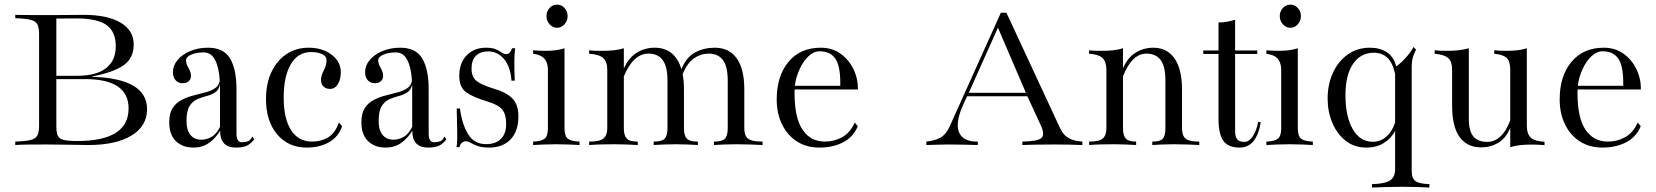

<svg xmlns="http://www.w3.org/2000/svg" viewBox="-20 -636 7262 842"><path d="M46.9 0V-15.1Q92.3 -16.6 114.5 -22.2Q136.7 -27.8 144 -42.5Q151.4 -57.1 151.4 -84.5V-486.8Q151.4 -515.1 144 -529.3Q136.7 -543.5 114.5 -549.1Q92.3 -554.7 46.9 -556.2V-570.8Q67.9 -570.3 102.5 -570.1Q137.2 -569.8 184.6 -569.8Q215.8 -569.8 248.8 -570.1Q281.7 -570.3 308.3 -570.6Q335 -570.8 347.2 -570.8Q450.7 -570.8 508.5 -536.9Q566.4 -502.9 566.4 -440.9Q566.4 -381.8 523.2 -350.6Q480 -319.3 382.8 -300.3V-299.3Q625 -292 625 -157.2Q625 -83 556.6 -41.5Q488.3 0 366.7 0Q341.8 0 290.3 -1.2Q238.8 -2.4 183.6 -2.4Q135.3 -2.4 100.6 -2Q65.9 -1.5 46.9 0ZM319.8 -555.2 227.1 -554.7V-303.7H318.8Q401.9 -303.7 444.8 -336.9Q487.8 -370.1 487.8 -432.6Q487.8 -497.1 447.5 -525.9Q407.2 -554.7 319.8 -555.2ZM318.8 -17.6Q543.9 -17.6 543.9 -160.6Q543.9 -289.1 353.5 -289.1H227.1V-81.1Q227.1 -54.2 233.6 -40.5Q240.2 -26.9 260 -22.2Q279.8 -17.6 318.8 -17.6Z M829.1 11.2Q780.3 11.2 751.2 -17.1Q722.2 -45.4 722.2 -100.1Q722.2 -139.2 737.1 -162.1Q752 -185.1 775.9 -197.5Q799.8 -210 827.1 -217Q854.5 -224.1 879.9 -230.7Q905.3 -237.3 922.6 -248.8Q939.9 -260.3 943.8 -281.7Q940.4 -340.8 923.1 -373.5Q905.8 -406.2 873.5 -406.2Q842.3 -406.2 819.1 -396.7Q795.9 -387.2 795.9 -371.1Q795.9 -356 806.6 -337.9Q817.4 -319.8 817.4 -303.7Q817.4 -288.6 807.4 -279.8Q797.4 -271 780.8 -271Q761.7 -271 750 -284.2Q738.3 -297.4 738.3 -319.8Q738.3 -348.6 758.8 -373Q779.3 -397.5 814.5 -412.1Q849.6 -426.8 892.6 -426.8Q960.9 -426.8 989 -379.4Q1017.1 -332 1017.1 -245.1V-50.3Q1017.1 -12.2 1040.5 -12.2Q1053.7 -12.2 1065.9 -15.9Q1078.1 -19.5 1086.4 -37.6L1094.7 -24.4Q1076.7 -2.4 1059.3 4.4Q1042 11.2 1014.6 11.2Q945.3 11.2 945.3 -62.5Q924.3 -28.3 895.5 -8.5Q866.7 11.2 829.1 11.2ZM862.3 -23.4Q885.7 -23.4 907.5 -35.6Q929.2 -47.9 944.8 -79.6V-250.5Q944.8 -258.3 944.8 -266.1Q939.5 -240.7 923.1 -230.5Q906.7 -220.2 885.7 -214.8Q864.7 -209.5 844.5 -200.7Q824.2 -191.9 811 -170.4Q797.9 -148.9 797.9 -105Q797.9 -64.9 815.2 -44.2Q832.5 -23.4 862.3 -23.4Z M1325.2 11.2Q1244.6 11.2 1195.6 -46.6Q1146.5 -104.5 1146.5 -201.7Q1146.5 -268.6 1169.9 -319.1Q1193.4 -369.6 1235.6 -398.2Q1277.8 -426.8 1334 -426.8Q1393.6 -426.8 1434.1 -396.2Q1474.6 -365.7 1474.6 -319.3Q1474.6 -288.1 1461.7 -267.1Q1448.7 -246.1 1427.2 -246.1Q1409.7 -246.1 1398.7 -256.6Q1387.7 -267.1 1387.7 -285.2Q1387.7 -304.2 1399.9 -327.1Q1412.1 -350.1 1412.1 -372.6Q1412.1 -389.6 1392.6 -398.7Q1373 -407.7 1344.2 -407.7Q1286.6 -407.7 1255.4 -354.5Q1224.1 -301.3 1224.1 -208Q1224.1 -115.7 1256.3 -65.4Q1288.6 -15.1 1348.1 -15.1Q1388.7 -15.1 1419.2 -33.7Q1449.7 -52.2 1466.3 -98.6L1480.5 -82.5Q1463.9 -35.2 1422.6 -12Q1381.3 11.2 1325.2 11.2Z M1671.9 11.2Q1623 11.2 1594 -17.1Q1564.9 -45.4 1564.9 -100.1Q1564.9 -139.2 1579.8 -162.1Q1594.7 -185.1 1618.7 -197.5Q1642.6 -210 1669.9 -217Q1697.3 -224.1 1722.7 -230.7Q1748 -237.3 1765.4 -248.8Q1782.7 -260.3 1786.6 -281.7Q1783.2 -340.8 1765.9 -373.5Q1748.5 -406.2 1716.3 -406.2Q1685.1 -406.2 1661.9 -396.7Q1638.7 -387.2 1638.7 -371.1Q1638.7 -356 1649.4 -337.9Q1660.2 -319.8 1660.2 -303.7Q1660.2 -288.6 1650.1 -279.8Q1640.1 -271 1623.5 -271Q1604.5 -271 1592.8 -284.2Q1581.1 -297.4 1581.1 -319.8Q1581.1 -348.6 1601.6 -373Q1622.1 -397.5 1657.2 -412.1Q1692.4 -426.8 1735.4 -426.8Q1803.7 -426.8 1831.8 -379.4Q1859.9 -332 1859.9 -245.1V-50.3Q1859.9 -12.2 1883.3 -12.2Q1896.5 -12.2 1908.7 -15.9Q1920.9 -19.5 1929.2 -37.6L1937.5 -24.4Q1919.4 -2.4 1902.1 4.4Q1884.8 11.2 1857.4 11.2Q1788.1 11.2 1788.1 -62.5Q1767.1 -28.3 1738.3 -8.5Q1709.5 11.2 1671.9 11.2ZM1705.1 -23.4Q1728.5 -23.4 1750.2 -35.6Q1772 -47.9 1787.6 -79.6V-250.5Q1787.6 -258.3 1787.6 -266.1Q1782.2 -240.7 1765.9 -230.5Q1749.5 -220.2 1728.5 -214.8Q1707.5 -209.5 1687.3 -200.7Q1667 -191.9 1653.8 -170.4Q1640.6 -148.9 1640.6 -105Q1640.6 -64.9 1658 -44.2Q1675.3 -23.4 1705.1 -23.4Z M2125 11.2Q2094.2 11.2 2075 4.2Q2055.7 -2.9 2043.9 -9.8Q2032.2 -16.6 2022.9 -16.6Q2014.6 -16.6 2006.6 -10.7Q1998.5 -4.9 1995.1 9.3H1980.5Q1982.9 7.8 1984.1 -4.2Q1985.4 -16.1 1985.1 -51.8Q1984.9 -87.4 1982.9 -160.2H1997.1Q2006.8 -88.4 2033.7 -46.1Q2060.5 -3.9 2111.8 -3.9Q2153.3 -3.9 2176.5 -26.6Q2199.7 -49.3 2199.7 -93.8Q2199.7 -134.3 2182.4 -155.5Q2165 -176.8 2118.7 -190.4Q2056.6 -209 2025.4 -230.7Q1994.1 -252.4 1994.1 -302.7Q1994.1 -360.4 2026.9 -393.6Q2059.6 -426.8 2111.3 -426.8Q2139.2 -426.8 2154.8 -419.7Q2170.4 -412.6 2180.4 -405.5Q2190.4 -398.4 2201.2 -398.4Q2216.8 -398.4 2225.6 -424.3H2239.3Q2235.8 -399.4 2235.6 -367.7Q2235.4 -335.9 2237.3 -282.2H2223.1Q2218.8 -342.3 2190.7 -376.5Q2162.6 -410.6 2120.6 -410.6Q2087.4 -410.6 2067.6 -391.8Q2047.9 -373 2047.9 -334.5Q2047.9 -297.4 2071 -280Q2094.2 -262.7 2146 -247.1Q2202.1 -230.5 2227.8 -203.6Q2253.4 -176.8 2253.4 -125.5Q2253.4 -60.5 2219 -24.7Q2184.6 11.2 2125 11.2Z M2317.9 0V-15.1Q2354 -16.1 2368.4 -27.8Q2382.8 -39.6 2382.8 -73.2V-329.6Q2382.8 -359.9 2368.2 -377.7Q2353.5 -395.5 2317.9 -400.4V-415.5Q2333.5 -414.1 2346.9 -413.6Q2360.4 -413.1 2372.6 -413.1Q2422.4 -413.1 2455.6 -424.3V-73.2Q2455.6 -39.6 2470.2 -27.8Q2484.9 -16.1 2521.5 -15.1V0Q2506.8 -1 2477.8 -2.2Q2448.7 -3.4 2419.9 -3.4Q2391.1 -3.4 2361.8 -2.2Q2332.5 -1 2317.9 0ZM2423.3 -514.2Q2403.8 -514.2 2390.1 -529.5Q2376.5 -544.9 2376.5 -565.4Q2376.5 -586.4 2390.1 -601.1Q2403.8 -615.7 2423.3 -615.7Q2441.9 -615.7 2455.6 -601.1Q2469.2 -586.4 2469.2 -565.4Q2469.2 -544.9 2455.6 -529.5Q2441.9 -514.2 2423.3 -514.2Z M2563.5 0V-15.1Q2608.9 -14.6 2626 -28.3Q2643.1 -42 2643.1 -73.2V-329.6Q2643.1 -365.7 2625.2 -381.6Q2607.4 -397.5 2563.5 -400.4V-415.5Q2577.1 -413.6 2592.3 -413.3Q2607.4 -413.1 2623.5 -413.1Q2648.9 -413.1 2672.1 -415.5Q2695.3 -418 2715.8 -424.3V-335.4Q2736.8 -382.8 2772.5 -404.8Q2808.1 -426.8 2850.6 -426.8Q2939.9 -426.8 2968.3 -332.5Q2989.7 -385.7 3028.6 -406.2Q3067.4 -426.8 3114.7 -426.8Q3177.2 -426.8 3210.7 -380.4Q3244.1 -334 3244.1 -243.7V-73.2Q3244.1 -40.5 3261.2 -27.6Q3278.3 -14.6 3324.2 -15.1V0Q3307.6 -1 3273.9 -2.2Q3240.2 -3.4 3208.5 -3.4Q3179.7 -3.4 3152.1 -2.2Q3124.5 -1 3110.8 0V-15.1Q3146 -14.6 3158.7 -27.6Q3171.4 -40.5 3171.4 -73.2V-283.2Q3171.4 -344.2 3150.4 -372.6Q3129.4 -400.9 3087.9 -400.9Q3053.7 -400.9 3023.9 -380.6Q2994.1 -360.4 2973.6 -310.5Q2979.5 -280.3 2979.5 -243.7V-73.2Q2979.5 -40.5 2992.4 -27.6Q3005.4 -14.6 3040.5 -15.1V0Q3026.9 -1 2999 -2.2Q2971.2 -3.4 2943.8 -3.4Q2915.5 -3.4 2887.9 -2.2Q2860.4 -1 2846.7 0V-15.1Q2881.3 -14.6 2894.3 -27.6Q2907.2 -40.5 2907.2 -73.2V-283.2Q2907.2 -344.2 2886.2 -372.6Q2865.2 -400.9 2823.7 -400.9Q2757.3 -400.9 2715.8 -301.3V-73.2Q2715.8 -42 2728.8 -28.3Q2741.7 -14.6 2776.9 -15.1V0Q2755.9 -1 2731 -2.2Q2706.1 -3.4 2678.7 -3.4Q2650.4 -3.4 2620.6 -2.7Q2590.8 -2 2563.5 0Z M3573.2 11.2Q3517.1 11.2 3475.1 -15.6Q3433.1 -42.5 3409.7 -90.3Q3386.2 -138.2 3386.2 -200.2Q3386.2 -302.2 3437.7 -364.5Q3489.3 -426.8 3579.6 -426.8Q3629.4 -426.8 3666.3 -400.4Q3703.1 -374 3723.1 -332Q3743.2 -290 3742.2 -243.7H3464.8Q3464.4 -238.3 3464.4 -228.5Q3464.4 -119.6 3499.3 -67.4Q3534.2 -15.1 3598.1 -15.1Q3639.2 -15.1 3673.8 -34.7Q3708.5 -54.2 3728.5 -98.6L3741.7 -82.5Q3722.7 -35.6 3678 -12.2Q3633.3 11.2 3573.2 11.2ZM3574.7 -411.1Q3548.3 -411.1 3525.1 -388.9Q3502 -366.7 3486.1 -331.8Q3470.2 -296.9 3465.8 -259.8H3665Q3666.5 -343.8 3644.3 -377.4Q3622.1 -411.1 3574.7 -411.1Z M4042.5 0V-15.1Q4080.1 -19 4104.5 -32.7Q4128.9 -46.4 4144.5 -81.1L4369.1 -580.1H4393.6L4629.9 -71.8Q4642.6 -44.9 4665 -31.2Q4687.5 -17.6 4726.6 -15.1V0Q4700.2 -1 4669.2 -1.7Q4638.2 -2.4 4606.9 -2.4Q4559.6 -2.4 4522.2 -1.7Q4484.9 -1 4463.4 0V-15.1Q4531.7 -16.1 4547.4 -31.2Q4563 -46.4 4544.4 -86.4L4485.4 -213.9H4221.2L4207.5 -184.6Q4168 -100.1 4185.3 -56.9Q4202.6 -13.7 4268.1 -15.1V0Q4245.6 -0.5 4210.7 -1.5Q4175.8 -2.4 4139.2 -2.4Q4118.7 -2.4 4099.9 -1.7Q4081.1 -1 4042.5 0ZM4228.5 -229H4479L4356.4 -514.6Z M4756.3 0V-15.1Q4799.3 -14.6 4815.7 -28.3Q4832 -42 4832 -73.2V-329.6Q4832 -365.7 4814.9 -381.6Q4797.9 -397.5 4756.3 -400.4V-415.5Q4770.5 -413.6 4785.4 -413.3Q4800.3 -413.1 4815.4 -413.1Q4838.9 -413.1 4861.6 -415.5Q4884.3 -418 4904.8 -424.3V-336.4Q4924.8 -383.3 4960 -405Q4995.1 -426.8 5037.6 -426.8Q5098.1 -426.8 5130.9 -379.6Q5163.6 -332.5 5163.6 -243.7V-73.2Q5163.6 -40.5 5179.9 -27.6Q5196.3 -14.6 5239.3 -15.1V0Q5223.1 -1 5190.9 -2.2Q5158.7 -3.4 5127.9 -3.4Q5099.6 -3.4 5073.2 -2.2Q5046.9 -1 5033.2 0V-15.1Q5066.9 -14.6 5078.9 -27.6Q5090.8 -40.5 5090.8 -73.2V-283.2Q5090.8 -344.2 5070.1 -372.6Q5049.3 -400.9 5007.8 -400.9Q4943.8 -400.9 4904.8 -301.3V-73.2Q4904.8 -42 4917.2 -28.3Q4929.7 -14.6 4962.4 -15.1V0Q4943.8 -1 4919.4 -2.2Q4895 -3.4 4867.7 -3.4Q4837.9 -3.4 4808.6 -2.7Q4779.3 -2 4756.3 0Z M5416.5 11.2Q5366.7 11.2 5345.2 -18.1Q5323.7 -47.4 5323.7 -113.8V-399.4H5256.8V-414.6H5323.7V-537.6Q5342.8 -537.1 5361.3 -540.8Q5379.9 -544.4 5396.5 -549.3V-414.6H5493.7V-399.4H5396.5V-60.5Q5396.5 -36.6 5405.5 -25.1Q5414.6 -13.7 5436.5 -13.7Q5458 -13.7 5474.6 -39.1Q5491.2 -64.5 5497.6 -102.5L5508.8 -99.1Q5490.2 11.2 5416.5 11.2Z M5533.7 0V-15.1Q5569.8 -16.1 5584.2 -27.8Q5598.6 -39.6 5598.6 -73.2V-329.6Q5598.6 -359.9 5584 -377.7Q5569.3 -395.5 5533.7 -400.4V-415.5Q5549.3 -414.1 5562.7 -413.6Q5576.2 -413.1 5588.4 -413.1Q5638.2 -413.1 5671.4 -424.3V-73.2Q5671.4 -39.6 5686 -27.8Q5700.7 -16.1 5737.3 -15.1V0Q5722.7 -1 5693.6 -2.2Q5664.6 -3.4 5635.7 -3.4Q5606.9 -3.4 5577.6 -2.2Q5548.3 -1 5533.7 0ZM5639.2 -514.2Q5619.6 -514.2 5606 -529.5Q5592.3 -544.9 5592.3 -565.4Q5592.3 -586.4 5606 -601.1Q5619.6 -615.7 5639.2 -615.7Q5657.7 -615.7 5671.4 -601.1Q5685.1 -586.4 5685.1 -565.4Q5685.1 -544.9 5671.4 -529.5Q5657.7 -514.2 5639.2 -514.2Z M5971.7 11.2Q5919.9 11.2 5881.8 -18.3Q5843.8 -47.9 5823 -96.9Q5802.2 -146 5802.2 -203.6Q5802.2 -265.6 5825.2 -316.2Q5848.1 -366.7 5889.9 -396.7Q5931.6 -426.8 5988.3 -426.8Q6031.2 -426.8 6061.8 -407Q6092.3 -387.2 6103 -344.7Q6126 -361.3 6146.2 -384.3Q6166.5 -407.2 6179.2 -430.2L6189.9 -418Q6179.2 -397.9 6175 -381.6Q6170.9 -365.2 6170.9 -343.8V113.3Q6170.9 146.5 6187.7 158.4Q6204.6 170.4 6248.5 171.4V186.5Q6231.9 185.5 6200.7 184.3Q6169.4 183.1 6132.8 183.1Q6095.2 183.1 6056.4 184.3Q6017.6 185.5 5996.6 186.5V171.4Q6051.8 170.4 6075 155.8Q6098.1 141.1 6098.1 106.9V-61.5Q6081.5 -29.8 6049.3 -9.3Q6017.1 11.2 5971.7 11.2ZM5880.4 -218.8Q5880.4 -125 5912.4 -69.6Q5944.3 -14.2 6000.5 -14.2Q6033.2 -14.2 6058.8 -35.9Q6084.5 -57.6 6098.1 -98.1V-312Q6086.9 -362.8 6063 -383.8Q6039.1 -404.8 6005.9 -404.8Q5946.8 -404.8 5913.6 -356Q5880.4 -307.1 5880.4 -218.8Z M6475.1 10.3Q6414.1 10.3 6381.1 -34.9Q6348.1 -80.1 6348.1 -172.9V-329.6Q6348.1 -365.7 6331.3 -381.1Q6314.5 -396.5 6271.5 -400.4V-415.5Q6281.7 -414.1 6297.1 -413.6Q6312.5 -413.1 6327.6 -413.1Q6352.1 -413.1 6374.8 -415.5Q6397.5 -418 6421.4 -424.3V-115.2Q6421.4 -60.5 6441.7 -37.1Q6461.9 -13.7 6503.4 -13.7Q6532.7 -13.7 6558.6 -36.4Q6584.5 -59.1 6603 -108.4V-329.6Q6603 -367.2 6587.6 -381.8Q6572.3 -396.5 6532.7 -400.4V-415.5Q6543.9 -414.1 6558.8 -413.6Q6573.7 -413.1 6587.4 -413.1Q6610.8 -413.1 6632.6 -415.3Q6654.3 -417.5 6675.8 -424.3V-85.4Q6675.8 -48.8 6693.1 -32.7Q6710.4 -16.6 6753.4 -14.2V0.5Q6725.6 -2 6696.8 -2Q6672.4 -2 6649.4 0.2Q6626.5 2.4 6603 9.3V-75.7Q6584.5 -29.8 6550.5 -9.8Q6516.6 10.3 6475.1 10.3Z M7006.8 11.2Q6950.7 11.2 6908.7 -15.6Q6866.7 -42.5 6843.3 -90.3Q6819.8 -138.2 6819.8 -200.2Q6819.8 -302.2 6871.3 -364.5Q6922.9 -426.8 7013.2 -426.8Q7063 -426.8 7099.9 -400.4Q7136.7 -374 7156.7 -332Q7176.8 -290 7175.8 -243.7H6898.4Q6897.9 -238.3 6897.9 -228.5Q6897.9 -119.6 6932.9 -67.4Q6967.8 -15.1 7031.7 -15.1Q7072.8 -15.1 7107.4 -34.7Q7142.1 -54.2 7162.1 -98.6L7175.3 -82.5Q7156.2 -35.6 7111.6 -12.2Q7066.9 11.2 7006.8 11.2ZM7008.3 -411.1Q6981.9 -411.1 6958.7 -388.9Q6935.5 -366.7 6919.7 -331.8Q6903.8 -296.9 6899.4 -259.8H7098.6Q7100.1 -343.8 7077.9 -377.4Q7055.7 -411.1 7008.3 -411.1Z"/></svg>

Font: Bacasime Antique
Style: Regular
Weight: 400
Designer: The DocRepair Project, Claus Eggers Sørensen
Foundry: Google
Version: Version 2.000